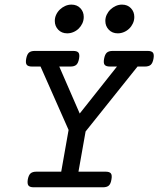

<svg xmlns="http://www.w3.org/2000/svg" viewBox="-20 -796 674 816"><path d="M271.5 -243.7 152.3 -513.2H116.2Q99.6 -513.2 93.8 -520.5Q87.9 -527.8 91.3 -546.4Q94.7 -564.9 103 -572.3Q111.3 -579.6 127.9 -579.6H291Q307.6 -579.6 313.5 -572.3Q319.3 -564.9 315.9 -546.4Q312.5 -527.8 304.2 -520.5Q295.9 -513.2 279.3 -513.2H231.9L318.8 -313.5L477.1 -513.2H447.3Q430.7 -513.2 424.8 -520.5Q418.9 -527.8 422.4 -546.4Q425.8 -564.9 434.1 -572.3Q442.4 -579.6 459 -579.6H607.4Q624 -579.6 629.9 -572.3Q635.7 -564.9 632.3 -546.4Q628.9 -527.8 620.6 -520.5Q612.3 -513.2 595.7 -513.2H564.5L343.8 -237.3L313.5 -66.4H428.7Q445.3 -66.4 451.2 -59.1Q457 -51.8 453.6 -33.2Q450.7 -14.6 442.4 -7.3Q434.1 0 417.5 0H123.5Q106.9 0 101.1 -7.3Q95.2 -14.6 98.1 -33.2Q101.6 -51.8 109.9 -59.1Q118.2 -66.4 134.8 -66.4H240.2ZM265.6 -654.3Q242.2 -654.3 227.5 -669.7Q212.9 -685.1 212.9 -707Q212.9 -721.2 218.8 -733.6Q224.6 -746.1 234.6 -755.6Q244.6 -765.1 257.3 -770.8Q270 -776.4 283.7 -776.4Q307.1 -776.4 321.5 -761.2Q335.9 -746.1 335.9 -724.1Q335.9 -709.5 330.1 -696.8Q324.2 -684.1 314.5 -674.6Q304.7 -665 292 -659.7Q279.3 -654.3 265.6 -654.3ZM480.5 -654.3Q457 -654.3 442.4 -669.7Q427.7 -685.1 427.7 -707Q427.7 -721.2 433.6 -733.6Q439.5 -746.1 449.5 -755.6Q459.5 -765.1 472.2 -770.8Q484.9 -776.4 498.5 -776.4Q522 -776.4 536.4 -761.2Q550.8 -746.1 550.8 -724.1Q550.8 -709.5 544.9 -696.8Q539.1 -684.1 529.3 -674.6Q519.5 -665 506.8 -659.7Q494.1 -654.3 480.5 -654.3Z"/></svg>

Font: Courier Prime
Style: Italic
Weight: 400
Monospace: yes
Designer: Alan Dague-Greene
Foundry: Quote-Unquote Apps
Version: Version 1.202